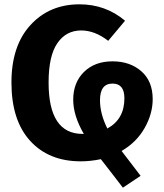

<svg xmlns="http://www.w3.org/2000/svg" viewBox="-20 -730 759 889"><path d="M687 -271Q687 -203 649.5 -137Q612 -71 543 -31Q546 -26 631 84L549 139Q534 119 499 74Q464 29 447 7Q399 17 354 17Q206 17 119.5 -78Q33 -173 33 -348Q33 -518 121 -614Q209 -710 348 -710Q469 -710 559 -634L481 -541Q419 -589 356 -589Q286 -589 245.5 -530Q205 -471 205 -348Q205 -110 362 -110H368Q319 -195 319 -268Q319 -348 369 -397Q419 -446 501 -446Q582 -446 634.5 -400Q687 -354 687 -271ZM443 -266Q443 -203 477 -135Q556 -178 556 -275Q556 -343 501 -343Q443 -343 443 -266Z"/></svg>

Font: Fira Sans
Style: Bold
Weight: 700
Designer: bBox Type GmbH & Carrois Corporate GbR & Edenspiekermann AG
Foundry: bBox Type GmbH & Carrois Corporate GbR & Edenspiekermann AG
Version: Version 4.301;PS 004.301;hotconv 1.0.88;makeotf.lib2.5.64775